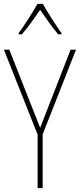

<svg xmlns="http://www.w3.org/2000/svg" viewBox="-20 -970 412 990"><path d="M201 -950H173C149 -907 102 -833 76 -799V-793H93C123 -827 161 -882 187 -919C214 -880 250 -828 280 -793H297V-799C278 -825 226 -905 201 -950ZM187 -311 28 -714H0L174 -276V0H200V-277L372 -714H344Z"/></svg>

Font: Noto Sans Ethiopic Condensed Thin
Style: Regular
Weight: 100
Width: 3
Designer: Monotype Design Team
Foundry: Monotype Imaging Inc.
Version: Version 2.102